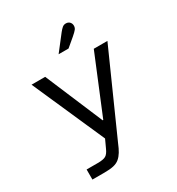

<svg xmlns="http://www.w3.org/2000/svg" viewBox="-202 -833 1036 1122"><g transform="rotate(-30 316.0 -272.0)"><path d="M91 162V94H167Q204 94 220.5 84.5Q237 75 250 45L275 -9L60 -496H152L316 -108H320L480 -496H572L327 53Q315 83 302.5 103.5Q290 124 274 137.5Q258 151 234 156.5Q210 162 173 162ZM286 -571 366 -674Q378 -689 388 -697.5Q398 -706 412 -706Q428 -706 437.5 -696Q447 -686 447 -671Q447 -658 439.5 -648Q432 -638 410 -619L353 -571Z"/></g></svg>

Font: Atkinson Hyperlegible Mono ExtraLight
Style: Regular
Weight: 400
Monospace: yes
Version: Version 2.001